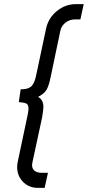

<svg xmlns="http://www.w3.org/2000/svg" viewBox="-20 -773 425 929"><path d="M63 35Q63 23 66 9L114 -218Q118 -240 118 -246Q118 -267 107.5 -272Q97 -277 71 -279L80 -341Q110 -340 127.5 -352Q145 -364 154 -404L203 -635Q214 -686 255 -719.5Q296 -753 347 -753H385L369 -679H342Q317 -679 297 -663.5Q277 -648 272 -624L225 -400Q217 -360 206 -340Q195 -320 164 -304Q190 -291 190 -255Q190 -244 184 -206L137 12Q135 22 135 25Q135 43 147 53Q159 63 180 63H212L196 136H163Q120 136 91.5 107Q63 78 63 35Z"/></svg>

Font: Decalotype
Style: Italic
Weight: 400
Italic angle: -12°
Designer: Alfredo Marco Pradil
Foundry: Alfredo Marco Pradil
Version: Version 1.0